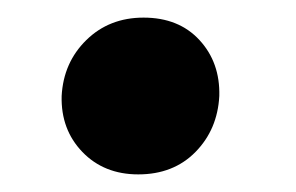

<svg xmlns="http://www.w3.org/2000/svg" viewBox="-20 -386 336 218"><path d="M50 -277Q52 -315 78 -340.5Q104 -366 143 -366Q183 -366 206.5 -340.5Q230 -315 229 -277Q227 -239 202 -213.5Q177 -188 137 -188Q98 -188 73.5 -213.5Q49 -239 50 -277Z"/></svg>

Font: Mona Sans Condensed
Style: Bold Italic
Weight: 700
Width: 3
Italic angle: -11.7°
Designer: Deni Anggara
Foundry: GitHub
Version: Version 1.001; ttfautohint (v1.8.4.7-5d5b);gftools[0.9.31]